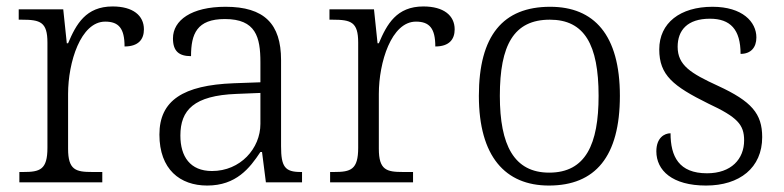

<svg xmlns="http://www.w3.org/2000/svg" viewBox="-20 -565 2430 595"><path d="M40 0H297V-32H266C215 -32 191 -38 191 -104V-274C191 -372 230 -498 306 -498C348 -498 366 -477 366 -421C409 -421 426 -443 426 -474C426 -517 392 -545 329 -545C246 -545 216 -490 191 -431H187L176 -536H38V-504H47C105 -504 127 -497 127 -433V-107C127 -39 104 -32 52 -32H40Z M622 10C712 10 754 -44 787 -94H792L804 0H916V-32H912C863 -32 851 -48 851 -112V-379C851 -491 799 -544 679 -544C573 -544 516 -502 516 -446C516 -406 535 -391 572 -391C572 -460 590 -506 677 -506C773 -506 787 -450 787 -372V-310L704 -307C548 -301 474 -254 474 -148C474 -40 538 10 622 10ZM637 -35C569 -35 539 -80 539 -145C539 -224 581 -269 713 -274L787 -277V-181C787 -105 725 -35 637 -35Z M1003 0H1260V-32H1229C1178 -32 1154 -38 1154 -104V-274C1154 -372 1193 -498 1269 -498C1311 -498 1329 -477 1329 -421C1372 -421 1389 -443 1389 -474C1389 -517 1355 -545 1292 -545C1209 -545 1179 -490 1154 -431H1150L1139 -536H1001V-504H1010C1068 -504 1090 -497 1090 -433V-107C1090 -39 1067 -32 1015 -32H1003Z M1681 10C1825 10 1901 -80 1901 -268C1901 -457 1821 -544 1685 -544C1539 -544 1464 -455 1464 -268C1464 -80 1546 10 1681 10ZM1682 -30C1573 -30 1529 -115 1529 -268C1529 -425 1572 -504 1684 -504C1791 -504 1835 -427 1835 -268C1835 -118 1795 -30 1682 -30Z M2168 10C2272 10 2342 -45 2342 -140C2342 -213 2309 -251 2205 -299C2120 -338 2080 -363 2080 -420C2080 -471 2110 -507 2180 -507C2243 -507 2275 -474 2275 -398C2307 -398 2324 -418 2324 -449C2324 -497 2281 -544 2188 -544C2088 -544 2023 -494 2023 -412C2023 -332 2066 -298 2175 -244C2265 -202 2286 -179 2286 -130C2286 -72 2246 -28 2171 -28C2084 -28 2058 -80 2058 -152C2039 -152 2014 -138 2014 -96C2014 -37 2063 10 2168 10Z"/></svg>

Font: Noto Serif Lao Light
Style: Regular
Weight: 300
Designer: Monotype Design Team
Foundry: Monotype Imaging Inc.
Version: Version 2.003